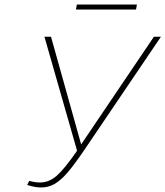

<svg xmlns="http://www.w3.org/2000/svg" viewBox="-20 -820 730 847"><path d="M690 -658 351 -157Q308 -94 279 -60Q250 -26 222.5 -9.5Q195 7 161 7Q135 7 100 -4L109 -22Q134 -15 157 -15Q196 -15 230 -44.5Q264 -74 320 -155L176 -658H205L338 -183L659 -658ZM319 -800H584L580 -778H315Z"/></svg>

Font: Ysabeau Extralight
Style: Italic
Weight: 200
Italic angle: -12°
Designer: Christian Thalmann (Catharsis Fonts)
Version: Version 0.003